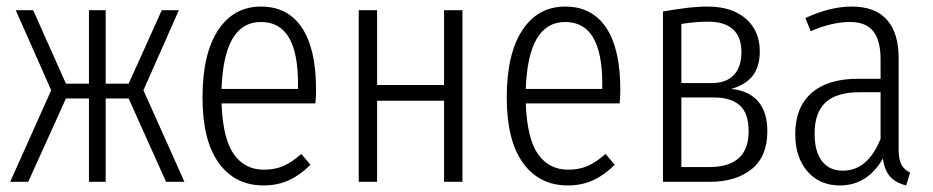

<svg xmlns="http://www.w3.org/2000/svg" viewBox="-20 -554 2842 585"><path d="M525 -523 417 -279 542 0H486L372 -254H302V0H251V-254H181L66 0H11L136 -279L28 -523H81L181 -299H251V-523H302V-299H372L473 -523Z M941 -239H655Q659 -131 692.5 -84Q726 -37 784 -37Q818 -37 844 -48.5Q870 -60 898 -85L926 -52Q895 -21 860.5 -5Q826 11 783 11Q696 11 646.5 -57.5Q597 -126 597 -257Q597 -390 644.5 -462Q692 -534 775 -534Q857 -534 900 -469.5Q943 -405 943 -281Q943 -259 941 -239ZM888 -299Q888 -393 860 -440Q832 -487 775 -487Q662 -487 655 -283H888Z M1333 0V-247H1129V0H1073V-523H1129V-295H1333V-523H1389V0Z M1868 -239H1582Q1586 -131 1619.5 -84Q1653 -37 1711 -37Q1745 -37 1771 -48.5Q1797 -60 1825 -85L1853 -52Q1822 -21 1787.5 -5Q1753 11 1710 11Q1623 11 1573.5 -57.5Q1524 -126 1524 -257Q1524 -390 1571.5 -462Q1619 -534 1702 -534Q1784 -534 1827 -469.5Q1870 -405 1870 -281Q1870 -259 1868 -239ZM1815 -299Q1815 -393 1787 -440Q1759 -487 1702 -487Q1589 -487 1582 -283H1815Z M2318 -154Q2318 -77 2270 -38.5Q2222 0 2142 0H2000V-519Q2033 -525 2069.5 -529.5Q2106 -534 2136 -534Q2210 -534 2252.5 -497Q2295 -460 2295 -398Q2295 -352 2274 -324Q2253 -296 2208 -283Q2261 -278 2289.5 -245.5Q2318 -213 2318 -154ZM2056 -481V-301H2150Q2192 -301 2215.5 -325Q2239 -349 2239 -396Q2239 -441 2213.5 -464.5Q2188 -488 2137 -488Q2100 -488 2056 -481ZM2261 -154Q2261 -209 2234 -233Q2207 -257 2156 -257H2056V-45H2141Q2261 -45 2261 -154Z M2753 -28 2741 11Q2709 3 2692 -16Q2675 -35 2670 -71Q2623 11 2539 11Q2477 11 2440 -32Q2403 -75 2403 -145Q2403 -227 2452.5 -270.5Q2502 -314 2594 -314H2663V-374Q2663 -431 2640.5 -459Q2618 -487 2570 -487Q2515 -487 2450 -459L2434 -499Q2509 -534 2575 -534Q2647 -534 2682.5 -493.5Q2718 -453 2718 -378V-100Q2718 -68 2726.5 -52.5Q2735 -37 2753 -28ZM2663 -131V-273H2599Q2529 -273 2495.5 -242Q2462 -211 2462 -147Q2462 -92 2484.5 -63Q2507 -34 2548 -34Q2624 -34 2663 -131Z"/></svg>

Font: Fira Sans Extra Condensed Light
Style: Regular
Weight: 300
Width: 1
Designer: Carrois Corporate & Edenspiekermann AG
Foundry: Carrois Corporate GbR & Edenspiekermann AG
Version: Version 4.203